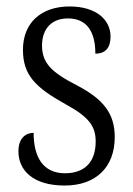

<svg xmlns="http://www.w3.org/2000/svg" viewBox="-20 -564 413 594"><path d="M180 10C277 10 335 -47 335 -140C335 -212 301 -257 216 -301C140 -340 110 -369 110 -423C110 -472 137 -507 190 -507C245 -507 275 -471 275 -398C307 -398 322 -417 322 -451C322 -501 280 -544 195 -544C108 -544 51 -494 51 -410C51 -332 89 -294 182 -242C256 -202 276 -173 276 -126C276 -65 244 -28 181 -28C114 -28 84 -77 84 -153C61 -153 37 -138 37 -96C37 -38 81 10 180 10Z"/></svg>

Font: Noto Serif Armenian Condensed Light
Style: Regular
Weight: 300
Width: 3
Designer: Monotype Design Team
Foundry: Monotype Imaging Inc.
Version: Version 2.008